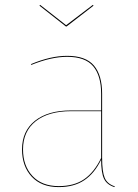

<svg xmlns="http://www.w3.org/2000/svg" viewBox="-20 -755 564 784"><path d="M449 6 447 9Q416 -1 404.5 -25.5Q393 -50 393 -103Q366 -47 324 -19Q282 9 220 9Q149 9 109.5 -33.5Q70 -76 70 -145Q70 -220 123 -262Q176 -304 269 -304H393V-372Q393 -446 360.5 -484.5Q328 -523 254 -523Q189 -523 108 -490L106 -493Q187 -527 254 -527Q330 -527 363.5 -487.5Q397 -448 397 -372V-110Q397 -54 407.5 -29Q418 -4 449 6ZM393 -110V-301H270Q178 -301 126 -260Q74 -219 74 -145Q74 -78 112.5 -36.5Q151 5 220 5Q283 5 324 -23.5Q365 -52 393 -110ZM362 -732 252 -647H249L141 -732L144 -735L250 -652L359 -735Z"/></svg>

Font: FiraGO Four
Style: Regular
Weight: 100
Designer: bBox Type
Foundry: bBox Type GmbH
Version: Version 1.001